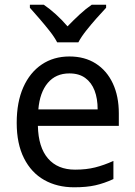

<svg xmlns="http://www.w3.org/2000/svg" viewBox="-20 -786 572 816"><path d="M275 -546Q340 -546 387 -516Q434 -486 459.5 -431.5Q485 -377 485 -304V-251H141Q143 -160 184 -112.5Q225 -65 299 -65Q347 -65 384.5 -74.5Q422 -84 462 -102V-25Q423 -7 385.5 1.5Q348 10 295 10Q223 10 168 -21Q113 -52 82 -113.5Q51 -175 51 -264Q51 -352 79 -415Q107 -478 157.5 -512Q208 -546 275 -546ZM275 -474Q217 -474 183 -433.5Q149 -393 143 -321H395Q395 -367 382 -401Q369 -435 342.5 -454.5Q316 -474 275 -474ZM431 -753Q413 -734 390 -708Q367 -682 346 -655.5Q325 -629 313 -606H223Q211 -629 190 -655.5Q169 -682 146.5 -708Q124 -734 107 -753V-766H166Q191 -749 217.5 -725Q244 -701 267 -674Q293 -701 319 -725Q345 -749 370 -766H431Z"/></svg>

Font: Noto Sans Display
Style: Regular
Weight: 400
Designer: Monotype Design Team
Foundry: Monotype Imaging Inc.
Version: Version 2.003